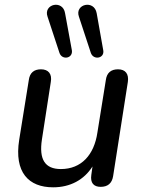

<svg xmlns="http://www.w3.org/2000/svg" viewBox="-20 -791 607 820"><path d="M207 9C280 9 339 -23 375 -80L370 -44C365 -10 380 7 410 7C440 7 458 -8 463 -38L526 -441C531 -475 516 -495 484 -495C454 -495 436 -480 432 -449L396 -225C382 -129 327 -69 240 -69C172 -69 146 -110 159 -195L197 -441C203 -475 187 -495 155 -495C125 -495 107 -480 103 -449L62 -194C40 -55 102 9 207 9ZM317 -720 368 -565C379 -533 427 -541 421 -576L393 -734C383 -794 298 -774 317 -720ZM183 -720 234 -565C245 -533 292 -541 287 -576L258 -734C249 -794 164 -774 183 -720Z"/></svg>

Font: SN Pro Medium
Style: Italic
Weight: 400
Italic angle: -9°
Designer: Tobias Whetton
Foundry: Supernotes
Version: Version 1.001;Glyphs 3.2 (3249)